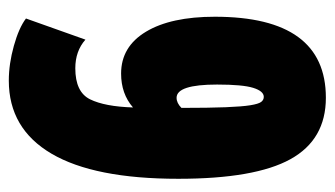

<svg xmlns="http://www.w3.org/2000/svg" viewBox="-182 -568 760 436"><g transform="rotate(90 198.0 -350.0)"><path d="M163 10Q125 10 84 -1.5Q43 -13 22 -29L70 -164Q96 -141 135 -141Q189 -141 205.5 -174.5Q222 -208 224 -272Q193 -245 147 -245Q86 -245 52 -301.5Q18 -358 18 -458Q18 -710 202 -710Q297 -710 341.5 -629.5Q386 -549 386 -375Q386 -184 329 -87Q272 10 163 10ZM172 -463Q172 -371 202 -371Q214 -371 225 -382Q225 -445 223.5 -482.5Q222 -520 219 -538.5Q216 -557 211.5 -563Q207 -569 200 -569Q187 -569 179.5 -545Q172 -521 172 -463Z"/></g></svg>

Font: Georama ExtraCondensed ExtraBold
Style: Regular
Weight: 800
Width: 2
Designer: Jean-Baptiste Levee
Foundry: Production Type
Version: Version 1.000